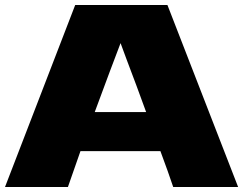

<svg xmlns="http://www.w3.org/2000/svg" viewBox="-20 -746 983 766"><path d="M671 0Q652 -57 620 -143H301L251 0H0L280 -726H648L930 0ZM563 -299Q525 -404 485 -509L461 -574Q426 -483 358 -299Z"/></svg>

Font: Dela Gothic One
Style: Regular
Weight: 400
Designer: aratakana
Foundry: aratakana
Version: Version 1.004